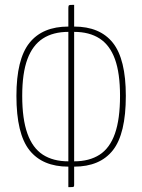

<svg xmlns="http://www.w3.org/2000/svg" viewBox="-20 -765 589 795"><path d="M263 10V-75Q156 -75 102 -143Q48 -211 48 -368Q48 -520 102 -587.5Q156 -655 263 -655V-729Q263 -737 264 -740.5Q265 -744 270.5 -744.5Q276 -745 287 -745V-655Q394 -655 447.5 -587.5Q501 -520 501 -368Q501 -211 447.5 -143Q394 -75 287 -75V0Q287 5 286 7Q285 9 280 9.5Q275 10 263 10ZM263 -97V-633Q200 -633 157.5 -605.5Q115 -578 93.5 -520Q72 -462 72 -368Q72 -272 93.5 -212Q115 -152 157.5 -124.5Q200 -97 263 -97ZM287 -97Q350 -97 392.5 -124.5Q435 -152 456 -212Q477 -272 477 -368Q477 -462 456 -520Q435 -578 392.5 -605.5Q350 -633 287 -633Z"/></svg>

Font: Yanone Kaffeesatz ExtraLight
Style: Regular
Weight: 200
Designer: Yanone (Cyrillic: Daniel Pouzeot, Huerta Tipografica, and Cyreal)
Foundry: Yanone
Version: Version 2.003